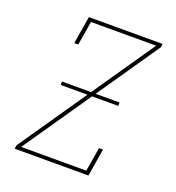

<svg xmlns="http://www.w3.org/2000/svg" viewBox="-133 -841 866 947"><g transform="rotate(20 300.0 -367.5)"><path d="M50 0 53 -19 532 -716H190L169 -590H148L172 -735H559L556 -716L77 -19H419L440 -145H461L437 0ZM156 -373V-391H458V-373Z"/></g></svg>

Font: Iosevka Slab Thin Extended
Style: Italic
Weight: 100
Width: 7
Italic angle: -9°
Monospace: yes
Designer: Belleve Invis
Foundry: Belleve Invis
Version: Version 11.1.0; ttfautohint (v1.8.3)